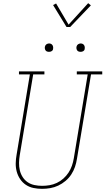

<svg xmlns="http://www.w3.org/2000/svg" viewBox="-20 -1187 667 1215"><path d="M246 8Q218 8 191.5 2.5Q165 -3 143.5 -17.5Q122 -32 107.5 -53.5Q93 -75 86 -100.5Q79 -126 79.5 -153.5Q80 -181 85 -208L169 -716H100V-735H261V-716H190L105 -205Q101 -181 100.5 -156.5Q100 -132 105.5 -109Q111 -86 123.5 -66.5Q136 -47 155 -34Q174 -21 198 -16Q222 -11 246 -11Q270 -11 293.5 -15Q317 -19 339.5 -29.5Q362 -40 381 -57Q400 -74 413.5 -94.5Q427 -115 435 -138Q443 -161 447 -185L535 -716H466V-735H627V-716H556L467 -182Q463 -156 454.5 -131Q446 -106 431 -83Q416 -60 394.5 -42Q373 -24 348.5 -12.5Q324 -1 298 3.5Q272 8 246 8Q246 8 246 8Q246 8 246 8ZM490 -859Q484 -859 478 -861Q472 -863 468.5 -868Q465 -873 464 -879Q463 -885 464 -891Q465 -896 467.5 -900Q470 -904 473.5 -906.5Q477 -909 481.5 -910.5Q486 -912 490 -912Q497 -912 502.5 -909.5Q508 -907 511.5 -902Q515 -897 516 -891Q517 -885 516 -879Q516 -874 513.5 -870Q511 -866 507 -863.5Q503 -861 499 -860Q495 -859 490 -859ZM290 -859Q284 -859 278 -861Q272 -863 268.5 -868Q265 -873 264 -879Q263 -885 264 -891Q265 -896 267.5 -900Q270 -904 273.5 -906.5Q277 -909 281.5 -910.5Q286 -912 290 -912Q297 -912 302.5 -909.5Q308 -907 311.5 -902Q315 -897 316 -891Q317 -885 316 -879Q316 -874 313.5 -870Q311 -866 307 -863.5Q303 -861 299 -860Q295 -859 290 -859ZM401 -1016 316 -1155 335 -1165 414 -1031 538 -1167 555 -1153 424 -1016Z"/></svg>

Font: Iosevka Curly Slab ThExObl
Style: Regular
Weight: 100
Width: 7
Italic angle: -9°
Monospace: yes
Designer: Belleve Invis
Foundry: Belleve Invis
Version: Version 11.1.0; ttfautohint (v1.8.3)